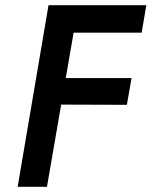

<svg xmlns="http://www.w3.org/2000/svg" viewBox="-20 -720 584 740"><path d="M221 -594H526L544 -700H239ZM173 -317 469 -316 487 -419H191ZM167 -700 48 0H161L282 -700Z"/></svg>

Font: Jost Medium
Style: Italic
Weight: 500
Italic angle: -5°
Version: Version 3.710